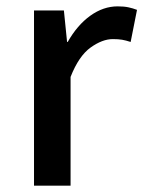

<svg xmlns="http://www.w3.org/2000/svg" viewBox="-20 -584 451 604"><path d="M87 0V-551H181L191 -452H193Q223 -505 264 -534.5Q305 -564 350 -564Q370 -564 384 -561Q398 -558 411 -553L391 -452Q376 -457 364 -459Q352 -461 335 -461Q302 -461 265 -434.5Q228 -408 202 -342V0Z"/></svg>

Font: Noto Sans TC Thin Medium
Style: Regular
Weight: 500
Version: Version 2.004-H2;hotconv 1.0.118;makeotfexe 2.5.65603